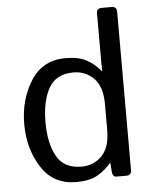

<svg xmlns="http://www.w3.org/2000/svg" viewBox="-52 -765 651 817"><g transform="rotate(-5 273.0 -356.5)"><path d="M41.5 -256.3Q41.5 -361.3 92.3 -441.2Q143.1 -521 240.7 -521Q296.9 -521 330.6 -502.4Q364.3 -483.9 391.1 -451.7H392.1Q391.1 -466.3 391.1 -481.4V-698.7Q391.1 -720.7 413.1 -720.7H455.1Q477.1 -720.7 477.1 -698.7V-22Q477.1 0 455.1 0H414.1Q396.5 0 395 -22L392.1 -61H391.1Q364.3 -28.8 330.6 -10.3Q296.9 8.3 240.7 8.3Q143.1 8.3 92.3 -71.5Q41.5 -151.4 41.5 -256.3ZM132.3 -256.3Q132.3 -166.5 163.3 -110.8Q194.3 -55.2 268.6 -55.2Q321.3 -55.2 356.2 -91.1Q391.1 -127 391.1 -200.2V-312.5Q391.1 -385.7 356.2 -421.6Q321.3 -457.5 268.6 -457.5Q194.3 -457.5 163.3 -401.9Q132.3 -346.2 132.3 -256.3Z"/></g></svg>

Font: Istok Web
Style: Regular
Weight: 400
Designer: Andrey V. Panov
Foundry: Andrey V. Panov
Version: Version 1.0.2g